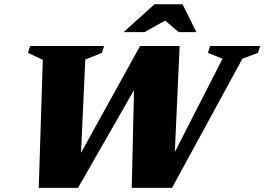

<svg xmlns="http://www.w3.org/2000/svg" viewBox="-20 -904 1272 924"><path d="M1051 -621.5 980.5 -649.5 991 -682.5H1232L1221.5 -649.5L1146.5 -621.5L808 0H614L626 -516.5L655 -523L355.5 0H166.5L186 -616L114.5 -649.5L125 -682.5H481L470.5 -649.5L390.5 -617.5L367.5 -119L343 -120L654 -682.5H844.5L818.5 -110L792.5 -116ZM575 -749.5 723.5 -883.5H858.5L925 -749.5H840L761.5 -816H794.5L675.5 -749.5Z"/></svg>

Font: Newsreader ExtraBold
Style: Italic
Weight: 800
Italic angle: -17°
Designer: Hugues Gentile
Foundry: Production Type
Version: Version 1.003